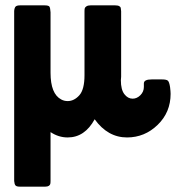

<svg xmlns="http://www.w3.org/2000/svg" viewBox="-20 -491 658 718"><path d="M33 186V-450Q34 -462 38.5 -466.5Q43 -471 56 -471H146Q162 -471 165 -466Q168 -461 169 -445V-219Q169 -140 209 -119Q220 -113 233 -113Q257 -113 276.5 -134.5Q296 -156 296 -210V-449Q296 -456 297 -460Q298 -464 303.5 -467.5Q309 -471 319 -471H410Q421 -471 426 -468Q431 -465 431.5 -461.5Q432 -458 433 -449V-204Q433 -202 432.5 -197.5Q432 -193 432 -191Q432 -156 445 -139Q458 -122 476 -122Q492 -122 505 -135Q518 -148 518 -166V-179Q518 -194 547 -194H586Q602 -194 607.5 -189.5Q613 -185 616 -165Q618 -149 618 -140Q618 -71 569.5 -24Q521 23 455 23Q383 23 334 -45Q297 23 233 23Q199 23 169 3V185Q169 193 168 197Q167 201 162.5 204Q158 207 149 207H54Q42 207 38 202.5Q34 198 33 186Z"/></svg>

Font: CMU Sans Serif
Style: Bold
Weight: 700
Version: Version 0.7.0